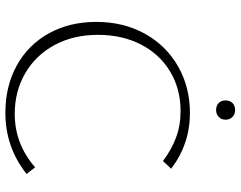

<svg xmlns="http://www.w3.org/2000/svg" viewBox="-108 -760 874 697"><g transform="rotate(90 328.5 -411.0)"><path d="M344 -793Q344 -809 353.5 -818.5Q363 -828 379 -828Q394 -828 404 -818.5Q414 -809 414 -793Q414 -778 404 -768.5Q394 -759 379 -759Q363 -759 353.5 -768.5Q344 -778 344 -793ZM59 -324Q59 -423 102 -500.5Q145 -578 220.5 -621Q296 -664 390 -664Q502 -664 592 -596L564 -566Q523 -597 479 -613.5Q435 -630 383 -630Q302 -630 239 -592Q176 -554 141 -486Q106 -418 106 -330Q106 -241 143 -172.5Q180 -104 245.5 -66Q311 -28 393 -28Q502 -28 587 -102L611 -71Q514 6 389 6Q292 6 217 -35.5Q142 -77 100.5 -152Q59 -227 59 -324Z"/></g></svg>

Font: Ysabeau SC Light
Style: Regular
Weight: 300
Designer: Christian Thalmann (Catharsis Fonts)
Version: Version 0.003